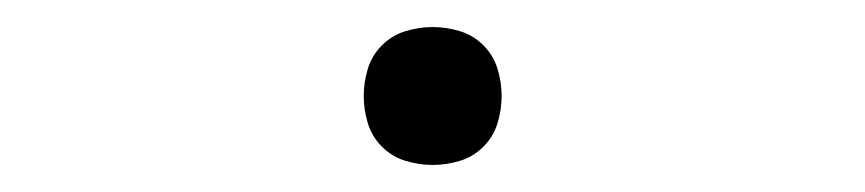

<svg xmlns="http://www.w3.org/2000/svg" viewBox="-20 -411 640 142"><path d="M300 -289Q290 -289 280 -292Q270 -295 262.5 -302.5Q255 -310 252 -320Q249 -330 249 -340Q249 -350 252 -360Q255 -370 262.5 -377.5Q270 -385 280 -388Q290 -391 300 -391Q310 -391 320 -388Q330 -385 337.5 -377.5Q345 -370 348 -360Q351 -350 351 -340Q351 -330 348 -320Q345 -310 337.5 -302.5Q330 -295 320 -292Q310 -289 300 -289Z"/></svg>

Font: Iosevka Curly Slab XLtEx
Style: Regular
Weight: 200
Width: 7
Monospace: yes
Designer: Belleve Invis
Foundry: Belleve Invis
Version: Version 11.1.0; ttfautohint (v1.8.3)